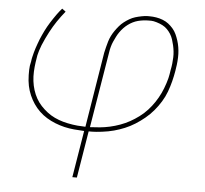

<svg xmlns="http://www.w3.org/2000/svg" viewBox="-52 -575 904 845"><g transform="rotate(5 400.0 -152.5)"><path d="M298 215 332 8Q310 7 287.5 5Q265 3 244 -2Q223 -7 203 -15Q183 -23 165 -34Q147 -45 132 -59.5Q117 -74 105.5 -91Q94 -108 85.5 -127.5Q77 -147 72.5 -168.5Q68 -190 67.5 -216Q67 -242 69 -257L73 -277Q74 -287 76.5 -297Q79 -307 81.5 -317Q84 -327 87.5 -337Q91 -347 94.5 -357Q98 -367 102 -377Q106 -387 110.5 -396.5Q115 -406 119.5 -415.5Q124 -425 129.5 -434.5Q135 -444 140.5 -453Q146 -462 153.5 -473Q161 -484 167 -492.5Q173 -501 178 -507L189 -520L205 -508Q196 -497 187 -485Q178 -473 170 -461Q162 -449 154.5 -436.5Q147 -424 140.5 -411.5Q134 -399 126 -382.5Q118 -366 112.5 -352Q107 -338 103.5 -326.5Q100 -315 98 -306L93 -275Q90 -254 89 -233Q88 -212 90.5 -191.5Q93 -171 99 -152Q105 -133 114.5 -116Q124 -99 137 -85Q150 -71 165.5 -59Q181 -47 199 -38.5Q217 -30 236.5 -24.5Q256 -19 279.5 -15.5Q303 -12 318 -12L336 -11L390 -343Q393 -356 396 -368.5Q399 -381 403 -394Q407 -407 413 -419Q419 -431 427 -442.5Q435 -454 444 -464.5Q453 -475 464 -483.5Q475 -492 487 -499Q499 -506 512 -510Q525 -514 540.5 -517Q556 -520 564 -520H575Q590 -520 605 -517.5Q620 -515 634 -509.5Q648 -504 659 -495.5Q670 -487 679.5 -476Q689 -465 695 -452Q701 -439 705.5 -425Q710 -411 712.5 -396Q715 -381 715.5 -366Q716 -351 714.5 -333Q713 -315 711 -305L709 -291Q705 -267 699 -243.5Q693 -220 684.5 -197Q676 -174 662.5 -152Q649 -130 632.5 -110.5Q616 -91 596 -74.5Q576 -58 554.5 -44.5Q533 -31 510 -21.5Q487 -12 463 -5.5Q439 1 410.5 4.5Q382 8 367 8H352L318 215ZM356 -11Q378 -12 399.5 -14Q421 -16 443.5 -21Q466 -26 488 -34Q510 -42 530 -53Q550 -64 569.5 -78.5Q589 -93 605 -110.5Q621 -128 634 -147.5Q647 -167 657 -188Q667 -209 675 -234Q683 -259 685 -274L688 -293Q691 -307 692.5 -321Q694 -335 694.5 -348.5Q695 -362 693.5 -375.5Q692 -389 689 -402Q686 -415 682 -427.5Q678 -440 671 -451Q664 -462 655 -471Q646 -480 634.5 -486Q623 -492 608 -496.5Q593 -501 584 -501H572Q561 -501 549 -499.5Q537 -498 525.5 -495Q514 -492 503 -486.5Q492 -481 482 -473.5Q472 -466 463.5 -457Q455 -448 448 -438Q441 -428 435.5 -417Q430 -406 425 -395Q420 -384 416.5 -371Q413 -358 412 -350Z"/></g></svg>

Font: Iosevka Aile Thin
Style: Italic
Weight: 100
Italic angle: -9°
Designer: Belleve Invis
Foundry: Belleve Invis
Version: Version 31.1.0; ttfautohint (v1.8.4)